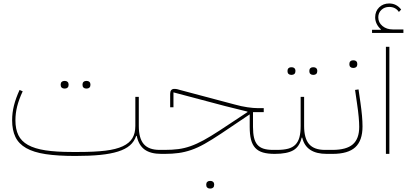

<svg xmlns="http://www.w3.org/2000/svg" viewBox="-20 -888 2357 1108"><path d="M415 12Q313 12 243.5 1.5Q174 -9 131 -33.5Q88 -58 69 -97.5Q50 -137 50 -194Q50 -237 60.5 -279Q71 -321 93 -369L111 -361Q89 -314 79 -274Q69 -234 69 -194Q69 -143 86 -108Q103 -73 141.5 -51.5Q180 -30 242 -20.5Q304 -11 395 -11H435Q526 -11 588 -18.5Q650 -26 688.5 -44Q727 -62 744 -90.5Q761 -119 761 -161V-329H781V-161Q781 -89 810 -56Q839 -23 901 -23H921V-10L911 0Q849 0 814.5 -25Q780 -50 769 -104H766Q755 -71 729.5 -49Q704 -27 661 -13.5Q618 0 557.5 6Q497 12 415 12ZM477 -377Q468 -377 462 -382.5Q456 -388 456 -399Q456 -410 462 -415.5Q468 -421 477 -421H481Q490 -421 496 -415.5Q502 -410 502 -399Q502 -388 496 -382.5Q490 -377 481 -377ZM351 -377Q342 -377 336 -382.5Q330 -388 330 -399Q330 -410 336 -415.5Q342 -421 351 -421H355Q364 -421 370 -415.5Q376 -410 376 -399Q376 -388 370 -382.5Q364 -377 355 -377Z M911 -13 921 -23H931Q973 -23 1008.5 -27.5Q1044 -32 1079.5 -44.5Q1115 -57 1154.5 -78.5Q1194 -100 1246 -134L1408 -241V-244L1279 -276L981 -355V-269H962V-346Q962 -375 986 -375Q989 -375 995.5 -374.5Q1002 -374 1018 -369L1334 -285Q1373 -274 1408 -269Q1443 -264 1466 -264H1502V-241H1440V-156Q1440 -119 1446 -93.5Q1452 -68 1465.5 -52.5Q1479 -37 1501 -30Q1523 -23 1555 -23H1575V-10L1565 0Q1525 0 1497.5 -8Q1470 -16 1453 -34.5Q1436 -53 1428.5 -82.5Q1421 -112 1421 -156V-228L1256 -117Q1202 -81 1161 -58Q1120 -35 1083.5 -22.5Q1047 -10 1010.5 -5Q974 0 931 0H911ZM1191 200Q1182 200 1176 194.5Q1170 189 1170 178Q1170 167 1176 161.5Q1182 156 1191 156H1195Q1204 156 1210 161.5Q1216 167 1216 178Q1216 189 1210 194.5Q1204 200 1195 200Z M1565 -13 1575 -23H1579Q1617 -23 1643 -30Q1669 -37 1685 -53.5Q1701 -70 1708 -96Q1715 -122 1715 -161V-329H1735V-161Q1735 -89 1764 -56Q1793 -23 1855 -23H1875V-10L1865 0Q1746 0 1724 -94H1721Q1709 -42 1673 -21Q1637 0 1565 0ZM1786 -456Q1777 -456 1771 -461.5Q1765 -467 1765 -478Q1765 -489 1771 -494.5Q1777 -500 1786 -500H1790Q1799 -500 1805 -494.5Q1811 -489 1811 -478Q1811 -467 1805 -461.5Q1799 -456 1790 -456ZM1660 -456Q1651 -456 1645 -461.5Q1639 -467 1639 -478Q1639 -489 1645 -494.5Q1651 -500 1660 -500H1664Q1673 -500 1679 -494.5Q1685 -489 1685 -478Q1685 -467 1679 -461.5Q1673 -456 1664 -456Z M1865 -13 1875 -23H1899Q1979 -23 2016 -55Q2053 -87 2053 -156Q2053 -179 2050 -212.5Q2047 -246 2040 -293L2029 -369L2049 -372L2060 -296Q2066 -254 2069 -220.5Q2072 -187 2072 -158Q2072 -77 2030.5 -38.5Q1989 0 1899 0H1865ZM2017 -496Q2008 -496 2002 -501.5Q1996 -507 1996 -518Q1996 -529 2002 -534.5Q2008 -540 2017 -540H2021Q2030 -540 2036 -534.5Q2042 -529 2042 -518Q2042 -507 2036 -501.5Q2030 -496 2021 -496Z M2127 -716H2177L2178 -719Q2162 -733 2153.5 -751Q2145 -769 2145 -788Q2145 -823 2168 -845.5Q2191 -868 2226 -868Q2268 -868 2295 -833L2282 -819Q2263 -848 2226 -848Q2199 -848 2181 -831Q2163 -814 2163 -788Q2163 -758 2187 -738Q2211 -718 2248 -718H2308V-698H2127ZM2207 -618H2227V0H2207Z"/></svg>

Font: IBM Plex Sans Arabic Thin
Style: Regular
Weight: 100
Designer: Mike Abbink, Paul van der Laan, Pieter van Rosmalen, Wael Morcos, Khajak Apelian
Foundry: Bold Monday
Version: Version 1.101